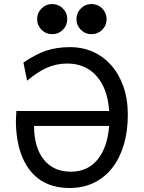

<svg xmlns="http://www.w3.org/2000/svg" viewBox="-20 -917 712 949"><path d="M330.6 -68.4Q414.6 -68.4 463.9 -130.4Q511.2 -189.5 519.5 -294.4H148.4Q148.4 -188.5 196.3 -128.4Q244.1 -68.4 330.6 -68.4ZM323.7 12.2Q231 12.2 169.4 -34.2Q113.3 -76.7 84.5 -155.3Q58.6 -226.6 58.6 -321.8Q58.6 -330.6 59.6 -344.7Q60.5 -358.9 61 -368.2H519.5Q512.2 -478 458.5 -539.6Q403.3 -603 312 -603Q256.8 -603 207 -580.1Q164.6 -560.5 113.8 -518.1L95.7 -607.9Q157.7 -649.4 206.5 -666Q259.8 -684.1 328.1 -684.1Q386.7 -684.1 438.5 -661.4Q490.2 -638.7 528.6 -595.9Q566.9 -553.2 589.4 -491Q611.8 -428.7 611.8 -349.6Q611.8 -268.6 592 -201.9Q572.3 -135.3 535.2 -87.6Q498 -40 444.6 -13.9Q391.1 12.2 323.7 12.2ZM432.6 -748Q401.4 -748 379.6 -769.8Q357.9 -791.5 357.9 -822.8Q357.9 -853.5 379.6 -875.2Q401.4 -897 432.6 -897Q463.4 -897 485.1 -875.2Q506.8 -853.5 506.8 -822.8Q506.8 -791.5 485.1 -769.8Q463.4 -748 432.6 -748ZM238.3 -748Q207 -748 185.3 -769.8Q163.6 -791.5 163.6 -822.8Q163.6 -853.5 185.3 -875.2Q207 -897 238.3 -897Q269 -897 290.8 -875.2Q312.5 -853.5 312.5 -822.8Q312.5 -791.5 290.8 -769.8Q269 -748 238.3 -748Z"/></svg>

Font: Cadman
Style: Regular
Weight: 400
Designer: Paul James MIller
Foundry: High-Logic / Made with FontCreator
Version: Version 2.114;March 28, 2021;FontCreator 13.0.0.2683 64-bit